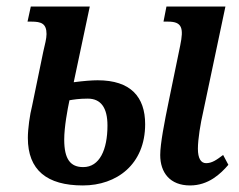

<svg xmlns="http://www.w3.org/2000/svg" viewBox="-20 -556 728 586"><path d="M233 10C336 10 423 -54 423 -177C423 -260 379 -311 278 -311C261 -311 235 -309 205 -305L254 -536H74L64 -490H76C106 -490 122 -484 122 -452C122 -438 117 -420 112 -398L78 -233C71 -206 65 -163 65 -135C65 -37 123 10 233 10ZM560 10C616 10 653 -25 677 -53L661 -83C641 -68 627 -58 609 -58C593 -58 584 -73 584 -102C584 -131 592 -180 600 -214L668 -536H488L479 -490H493C536 -490 541 -470 530 -417L495 -247C482 -184 469 -117 469 -83C469 -29 499 10 560 10ZM234 -46C195 -46 176 -70 176 -130C176 -168 186 -222 192 -250C204 -252 221 -255 248 -255C288 -255 308 -227 308 -173C308 -99 284 -46 234 -46Z"/></svg>

Font: Noto Serif Condensed Semi
Style: Italic
Weight: 600
Width: 3
Italic angle: -12°
Designer: Monotype Design Team
Foundry: Monotype Imaging Inc.
Version: Version 1.901